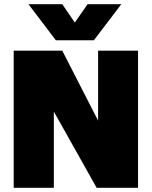

<svg xmlns="http://www.w3.org/2000/svg" viewBox="-20 -891 720 911"><path d="M425.5 -700H245L115 -871H275.5L335 -784L395.5 -871H555.5ZM445.5 -650.5H635V0H438.5L235.5 -361.5V0H45V-650.5H275.5L445.5 -318.5Z"/></svg>

Font: Overused Grotesk Black
Style: Regular
Weight: 900
Version: Version 0.004